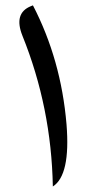

<svg xmlns="http://www.w3.org/2000/svg" viewBox="-20 -695 384 706"><path d="M101.1 -675.3Q204.6 -475.6 224.6 -237.8Q239.7 -50.8 174.3 -9.3Q168.9 -299.8 62.5 -563.5Q29.3 -646.5 93.8 -672.4Z"/></svg>

Font: Gandom WOL
Style: WOL
Weight: 400
Foundry: DejaVu fonts team - Redesigned by Saber Rastikerdar - Based on Samim Font
Version: Version 0.8